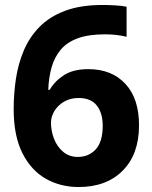

<svg xmlns="http://www.w3.org/2000/svg" viewBox="-20 -742 612 772"><path d="M35 -303Q35 -365 44 -425Q53 -485 75.5 -538.5Q98 -592 138.5 -633.5Q179 -675 241.5 -698.5Q304 -722 393 -722Q414 -722 442 -720.5Q470 -719 489 -715V-594Q470 -599 447.5 -601.5Q425 -604 403 -604Q336 -604 292.5 -588Q249 -572 224 -542Q199 -512 187.5 -471.5Q176 -431 174 -381H180Q200 -416 237.5 -440Q275 -464 335 -464Q429 -464 484 -405Q539 -346 539 -238Q539 -122 473.5 -56Q408 10 296 10Q223 10 164 -23.5Q105 -57 70 -126.5Q35 -196 35 -303ZM293 -111Q337 -111 365 -141.5Q393 -172 393 -236Q393 -288 369 -318Q345 -348 296 -348Q263 -348 238 -333.5Q213 -319 199 -296Q185 -273 185 -249Q185 -216 197 -184.5Q209 -153 233.5 -132Q258 -111 293 -111Z"/></svg>

Font: Noto Sans Adlam
Style: Regular
Weight: 400
Designer: Mark Jamra, Neil Patel
Foundry: JamraPatel LLC
Version: Version 3.001